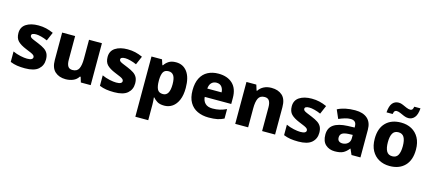

<svg xmlns="http://www.w3.org/2000/svg" viewBox="-68 -1492 5465 2429"><g transform="rotate(15 2664.5 -278.0)"><path d="M468 -165Q468 -87 413 -38.5Q358 10 238 10Q180 10 134.5 3Q89 -4 45 -22V-159Q93 -137 145 -126Q197 -115 232 -115Q272 -115 290 -125Q308 -135 308 -153Q308 -167 297.5 -177.5Q287 -188 261 -200Q235 -212 187 -231Q116 -260 80 -296.5Q44 -333 44 -401Q44 -479 105 -519Q166 -559 266 -559Q320 -559 367 -548Q414 -537 463 -515L415 -403Q375 -421 334 -431.5Q293 -442 266 -442Q205 -442 205 -411Q205 -398 214.5 -388.5Q224 -379 249.5 -368Q275 -357 322 -338Q371 -318 403.5 -296.5Q436 -275 452 -244Q468 -213 468 -165Z M1098 -549V0H969L948 -69H938Q912 -27 867 -8.5Q822 10 770 10Q685 10 631 -38Q577 -86 577 -191V-549H747V-238Q747 -182 765 -153.5Q783 -125 824 -125Q885 -125 907 -170Q929 -215 929 -300V-549Z M1636 -165Q1636 -87 1581 -38.5Q1526 10 1406 10Q1348 10 1302.5 3Q1257 -4 1213 -22V-159Q1261 -137 1313 -126Q1365 -115 1400 -115Q1440 -115 1458 -125Q1476 -135 1476 -153Q1476 -167 1465.5 -177.5Q1455 -188 1429 -200Q1403 -212 1355 -231Q1284 -260 1248 -296.5Q1212 -333 1212 -401Q1212 -479 1273 -519Q1334 -559 1434 -559Q1488 -559 1535 -548Q1582 -537 1631 -515L1583 -403Q1543 -421 1502 -431.5Q1461 -442 1434 -442Q1373 -442 1373 -411Q1373 -398 1382.5 -388.5Q1392 -379 1417.5 -368Q1443 -357 1490 -338Q1539 -318 1571.5 -296.5Q1604 -275 1620 -244Q1636 -213 1636 -165Z M2068 -559Q2161 -559 2215 -486.5Q2269 -414 2269 -276Q2269 -182 2242 -118.5Q2215 -55 2168.5 -22.5Q2122 10 2063 10Q2003 10 1969 -11.5Q1935 -33 1916 -57H1910Q1912 -39 1914 -16Q1916 7 1916 34V240H1747V-549H1885L1908 -479H1916Q1937 -512 1972.5 -535.5Q2008 -559 2068 -559ZM2007 -425Q1957 -425 1937.5 -392Q1918 -359 1916 -292V-277Q1916 -204 1935.5 -165.5Q1955 -127 2009 -127Q2096 -127 2096 -278Q2096 -355 2073.5 -390Q2051 -425 2007 -425Z M2624 -559Q2741 -559 2809 -495.5Q2877 -432 2877 -309V-230H2530Q2533 -177 2566 -145Q2599 -113 2662 -113Q2713 -113 2755.5 -123Q2798 -133 2843 -154V-30Q2803 -9 2757 0.5Q2711 10 2643 10Q2561 10 2496.5 -20Q2432 -50 2395.5 -112.5Q2359 -175 2359 -271Q2359 -368 2392 -432Q2425 -496 2485 -527.5Q2545 -559 2624 -559ZM2629 -442Q2590 -442 2564 -416.5Q2538 -391 2534 -340H2721Q2720 -383 2697 -412.5Q2674 -442 2629 -442Z M3319 -559Q3406 -559 3459.5 -511.5Q3513 -464 3513 -358V0H3343V-311Q3343 -367 3324.5 -396Q3306 -425 3265 -425Q3204 -425 3182 -379.5Q3160 -334 3160 -250V0H2991V-549H3120L3143 -476H3150Q3176 -516 3219 -537.5Q3262 -559 3319 -559Z M4048 -165Q4048 -87 3993 -38.5Q3938 10 3818 10Q3760 10 3714.5 3Q3669 -4 3625 -22V-159Q3673 -137 3725 -126Q3777 -115 3812 -115Q3852 -115 3870 -125Q3888 -135 3888 -153Q3888 -167 3877.5 -177.5Q3867 -188 3841 -200Q3815 -212 3767 -231Q3696 -260 3660 -296.5Q3624 -333 3624 -401Q3624 -479 3685 -519Q3746 -559 3846 -559Q3900 -559 3947 -548Q3994 -537 4043 -515L3995 -403Q3955 -421 3914 -431.5Q3873 -442 3846 -442Q3785 -442 3785 -411Q3785 -398 3794.5 -388.5Q3804 -379 3829.5 -368Q3855 -357 3902 -338Q3951 -318 3983.5 -296.5Q4016 -275 4032 -244Q4048 -213 4048 -165Z M4415 -559Q4518 -559 4574.5 -509Q4631 -459 4631 -363V0H4514L4481 -74H4477Q4442 -29 4403 -9.5Q4364 10 4295 10Q4223 10 4175 -33Q4127 -76 4127 -165Q4127 -252 4189 -295Q4251 -338 4371 -343L4462 -346V-359Q4462 -402 4442 -420Q4422 -438 4386 -438Q4351 -438 4311.5 -426Q4272 -414 4233 -397L4184 -510Q4229 -534 4287 -546.5Q4345 -559 4415 -559ZM4412 -248Q4349 -245 4324 -226.5Q4299 -208 4299 -173Q4299 -141 4317 -126.5Q4335 -112 4364 -112Q4405 -112 4434 -137Q4463 -162 4463 -206V-250ZM4802 -636Q4808 -721 4839 -758Q4870 -795 4922 -795Q4948 -795 4976 -782.5Q5004 -770 5032 -758Q5060 -746 5084 -746Q5096 -746 5106.5 -755.5Q5117 -765 5123 -796H5204Q5198 -712 5166 -674.5Q5134 -637 5086 -637Q5057 -637 5028 -649.5Q4999 -662 4972 -674Q4945 -686 4921 -686Q4909 -686 4898.5 -677Q4888 -668 4882 -636Z M5284 -276Q5284 -138 5211.5 -64Q5139 10 5013 10Q4935 10 4874 -23.5Q4813 -57 4778.5 -120.5Q4744 -184 4744 -276Q4744 -412 4816.5 -485.5Q4889 -559 5016 -559Q5094 -559 5154.5 -526Q5215 -493 5249.5 -430Q5284 -367 5284 -276ZM4916 -276Q4916 -200 4939 -159Q4962 -118 5015 -118Q5067 -118 5089.5 -159Q5112 -200 5112 -276Q5112 -352 5089 -392Q5066 -432 5014 -432Q4962 -432 4939 -392Q4916 -352 4916 -276Z"/></g></svg>

Font: Noto Sans Thai Looped ExtraBold
Style: Regular
Weight: 800
Designer: Sasikarn Vongin, Ben Mitchell
Foundry: The Fontpad Ltd
Version: Version 1.001; ttfautohint (v1.8.4.7-5d5b)